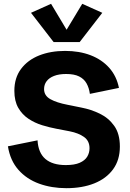

<svg xmlns="http://www.w3.org/2000/svg" viewBox="-20 -986 688 1019"><path d="M332.5 12.7Q253.9 12.7 187.7 -11.2Q121.6 -35.2 77.9 -84.5Q34.2 -133.8 22 -209.5L179.2 -241.2Q183.1 -174.8 220.9 -142.3Q258.8 -109.9 329.1 -109.9Q375.5 -109.9 403.1 -122.1Q430.7 -134.3 442.9 -154.5Q455.1 -174.8 455.1 -199.2Q455.1 -238.3 426 -259Q397 -279.8 350.1 -289.1L279.3 -302.7Q242.7 -309.6 203.6 -321.5Q164.6 -333.5 131.1 -355.7Q97.7 -377.9 76.9 -413.8Q56.2 -449.7 56.2 -503.9Q56.2 -572.8 91.6 -620.1Q127 -667.5 187.7 -691.7Q248.5 -715.8 325.7 -715.8Q400.9 -715.8 460.7 -692.9Q520.5 -669.9 559.6 -626.2Q598.6 -582.5 611.3 -519.5L457 -487.8Q452.6 -520 439.2 -543.7Q425.8 -567.4 399.9 -580.3Q374 -593.3 331.1 -593.3Q293 -593.3 266.8 -583Q240.7 -572.8 227.3 -554.9Q213.9 -537.1 213.9 -513.2Q213.9 -478.5 247.3 -459.7Q280.8 -440.9 339.4 -429.7L412.1 -415Q462.9 -405.3 509.8 -382.6Q556.6 -359.9 586.4 -317.9Q616.2 -275.9 616.2 -208Q616.2 -136.7 580.1 -87.4Q543.9 -38.1 480.2 -12.7Q416.5 12.7 332.5 12.7ZM251 -965.8 333.5 -828.1 416.5 -965.8 522.9 -918 402.8 -762.7H264.6L144.5 -918Z"/></svg>

Font: Schibsted Grotesk
Style: Bold
Weight: 700
Designer: Bakken & Baeck AS, Henrik Kongsvoll
Foundry: Schibsted ASA
Version: Version 1.100;gftools[0.9.25]